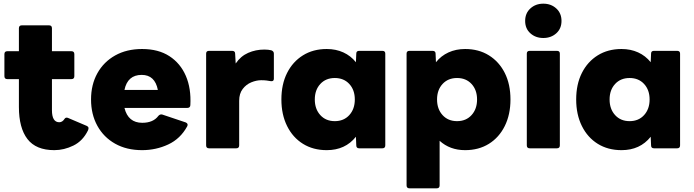

<svg xmlns="http://www.w3.org/2000/svg" viewBox="-20 -808 3783 1046"><path d="M276 10Q176 10 129.5 -50.5Q83 -111 83 -225V-377H20Q4 -377 4 -393V-513Q4 -529 20 -529H83V-654Q83 -670 99 -670H247Q263 -670 263 -654V-529H369Q385 -529 385 -513V-393Q385 -377 369 -377H263V-208Q263 -142 303 -142Q320 -142 332 -161Q339 -171 352 -165L453 -122Q468 -115 459 -97Q431 -40 380 -15Q329 10 276 10Z M754 10Q670 10 607.5 -25Q545 -60 510.5 -122.5Q476 -185 476 -266Q476 -347 510.5 -409Q545 -471 607.5 -506Q670 -541 754 -541Q843 -541 903 -502Q963 -463 992.5 -394.5Q1022 -326 1017 -235Q1016 -220 1000 -220H658Q678 -139 755 -139Q815 -139 843 -177Q852 -187 864 -184L992 -141Q1007 -134 1000 -120Q963 -52 896.5 -21Q830 10 754 10ZM752 -400Q675 -400 658 -318H840Q824 -400 752 -400Z M1119 0Q1103 0 1103 -16V-516Q1103 -531 1119 -531H1244Q1261 -531 1261 -516L1264 -462Q1291 -502 1332 -520Q1373 -538 1420 -538Q1431 -538 1440.5 -537Q1450 -536 1458 -534Q1472 -529 1472 -516V-379Q1472 -363 1454 -366Q1444 -368 1431.5 -369.5Q1419 -371 1403 -371Q1377 -371 1349 -359.5Q1321 -348 1302 -323Q1283 -298 1283 -259V-16Q1283 0 1267 0Z M1760 10Q1686 10 1630.5 -24.5Q1575 -59 1544 -121.5Q1513 -184 1513 -266Q1513 -349 1544 -410.5Q1575 -472 1630.5 -506.5Q1686 -541 1760 -541Q1810 -541 1850.5 -522.5Q1891 -504 1919 -469L1921 -516Q1921 -531 1937 -531H2063Q2079 -531 2079 -516V-16Q2079 0 2063 0H1937Q1921 0 1921 -16L1919 -63Q1861 10 1760 10ZM1804 -148Q1853 -148 1883 -181Q1913 -214 1913 -266Q1913 -318 1883 -350.5Q1853 -383 1804 -383Q1755 -383 1725 -350.5Q1695 -318 1695 -266Q1695 -214 1725 -181Q1755 -148 1804 -148Z M2211 218Q2195 218 2195 202V-516Q2195 -531 2211 -531H2336Q2353 -531 2353 -516L2355 -469Q2383 -504 2423.5 -522.5Q2464 -541 2514 -541Q2588 -541 2643.5 -506.5Q2699 -472 2730 -410.5Q2761 -349 2761 -266Q2761 -184 2730 -121.5Q2699 -59 2643.5 -24.5Q2588 10 2514 10Q2431 10 2375 -41V202Q2375 218 2359 218ZM2470 -148Q2519 -148 2549 -181Q2579 -214 2579 -266Q2579 -318 2549 -350.5Q2519 -383 2470 -383Q2421 -383 2391 -350.5Q2361 -318 2361 -266Q2361 -214 2391 -181Q2421 -148 2470 -148Z M2940 -601Q2898 -601 2869.5 -626.5Q2841 -652 2841 -694Q2841 -736 2869.5 -762Q2898 -788 2940 -788Q2982 -788 3010.5 -762Q3039 -736 3039 -694Q3039 -652 3010.5 -626.5Q2982 -601 2940 -601ZM2866 0Q2850 0 2850 -16V-516Q2850 -531 2866 -531H3014Q3030 -531 3030 -516V-16Q3030 0 3014 0Z M3366 10Q3292 10 3236.5 -24.5Q3181 -59 3150 -121.5Q3119 -184 3119 -266Q3119 -349 3150 -410.5Q3181 -472 3236.5 -506.5Q3292 -541 3366 -541Q3416 -541 3456.5 -522.5Q3497 -504 3525 -469L3527 -516Q3527 -531 3543 -531H3669Q3685 -531 3685 -516V-16Q3685 0 3669 0H3543Q3527 0 3527 -16L3525 -63Q3467 10 3366 10ZM3410 -148Q3459 -148 3489 -181Q3519 -214 3519 -266Q3519 -318 3489 -350.5Q3459 -383 3410 -383Q3361 -383 3331 -350.5Q3301 -318 3301 -266Q3301 -214 3331 -181Q3361 -148 3410 -148Z"/></svg>

Font: LINE Seed Sans ExtraBold
Style: Regular
Weight: 800
Designer: LINE VX Design & Dalton Maag Ltd & Sandoll Inc
Foundry: Dalton Maag Ltd
Version: Version 1.003